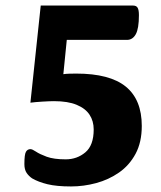

<svg xmlns="http://www.w3.org/2000/svg" viewBox="-20 -659 582 692"><path d="M236 13Q184.1 13 151.2 5Q118.4 -3 96 -16Q84 -24 75.9 -35.9Q67.9 -47.8 67.9 -67.6Q67.9 -102.7 73.6 -112.1Q79.2 -121.5 89.8 -121.5Q96.2 -121.5 109.5 -112.6Q122.7 -103.6 148.3 -94.1Q173.9 -84.7 216.8 -84.7Q257.6 -84.7 287.6 -109.9Q317.7 -135.1 317.7 -192.3Q317.7 -222.7 302.8 -245.4Q288 -268.1 256.4 -281.2Q224.9 -294.4 174.7 -294.4Q160.3 -294.4 133.4 -292.8Q106.5 -291.2 89.6 -288.9L126.8 -639H459.3Q471.4 -639 476 -631.1Q480.7 -623.2 480.7 -604.3Q480.7 -556.1 469.4 -535.7Q458.1 -515.2 437.5 -515.2H220.7L208.3 -391.6Q217.2 -393.1 230.2 -393.4Q243.2 -393.8 254.7 -393.8Q375.7 -393.8 433.4 -346.8Q491 -299.8 491 -205.1Q491 -146.2 468.6 -104.6Q446.2 -63 408.9 -37.1Q371.6 -11.2 326.5 0.9Q281.5 13 236 13Z"/></svg>

Font: Briem Hand Thin
Style: Regular
Weight: 100
Designer: Gunnlaugur SE Briem, Eben Sorkin
Foundry: Sorkin Type Co.
Version: Version 1.003